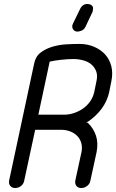

<svg xmlns="http://www.w3.org/2000/svg" viewBox="-20 -947 584 966"><path d="M383 -902Q395 -927 420 -927L426 -926Q431 -926 437 -923Q443 -920 446.5 -913.5Q450 -907 447 -895Q447 -892 446 -888L442 -880L410 -812Q403 -798 390.5 -793Q378 -788 370 -788Q357 -788 349.5 -797Q342 -806 344 -820Q346 -826 348 -830ZM303 -370Q327 -370 351.5 -378Q376 -386 397 -400.5Q418 -415 433 -436Q448 -457 454 -483L465 -537Q472 -567 464 -588Q456 -609 439.5 -623Q423 -637 398.5 -643.5Q374 -650 349 -650Q337 -650 320 -649Q303 -648 285.5 -646Q268 -644 252.5 -641.5Q237 -639 230 -637L173 -370ZM157 -294 102 -39Q99 -22 86 -11.5Q73 -1 56 -1Q41 -1 32 -11.5Q23 -22 26 -39L152 -628Q159 -663 184.5 -682.5Q210 -702 244 -712Q278 -722 314 -724Q350 -726 379 -726Q419 -726 452.5 -712Q486 -698 508.5 -673.5Q531 -649 540 -614Q549 -579 540 -537L529 -482Q519 -438 492 -401Q465 -364 423 -335Q422 -334 418.5 -333.5Q415 -333 414 -332Q415 -331 418 -330.5Q421 -330 422 -329Q451 -301 463 -264Q475 -227 466 -182L435 -39Q432 -22 418.5 -11.5Q405 -1 389 -1Q373 -1 364.5 -11.5Q356 -22 359 -39L390 -182Q395 -208 388.5 -229Q382 -250 367 -264.5Q352 -279 331.5 -286.5Q311 -294 287 -294Z"/></svg>

Font: VDS Compensated
Style: Light Italic
Weight: 300
Italic angle: -12°
Designer: artmaker
Foundry: artmaker
Version: Version 1.000 2012 initial release